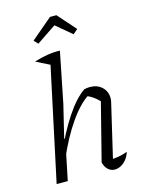

<svg xmlns="http://www.w3.org/2000/svg" viewBox="-137 -1015 823 1100"><g transform="rotate(-15 274.5 -464.5)"><path d="M144 -123 132 -152Q158 -213 185.5 -265Q213 -317 241 -359.5Q269 -402 297.5 -433.5Q326 -465 354 -484Q364 -486 372 -487Q380 -488 387 -488Q431 -488 458.5 -462Q486 -436 486 -397Q486 -391 485.5 -384.5Q485 -378 483 -372L409 -56Q435 -58 455.5 -62.5Q476 -67 496 -75Q489 -51 474.5 -32.5Q460 -14 441.5 -4Q423 6 405 6Q382 6 365 -9.5Q348 -25 341 -53L432 -410L433 -388Q410 -411 393 -423Q376 -435 352 -445L371 -447Q314 -412 255 -328Q196 -244 144 -123ZM60 0 213 -716 276 -734 216 -434 169 -240 175 -238 126 0ZM212 -665 122 -710Q165 -723 201.5 -729Q238 -735 276 -734ZM309 -935 404 -828 376 -804 283 -882 167 -804 145 -828 271 -935Z"/></g></svg>

Font: Piazzolla Thin Light
Style: Italic
Weight: 300
Italic angle: -11.3°
Version: Version 2.005